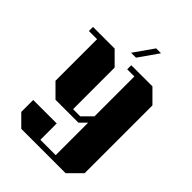

<svg xmlns="http://www.w3.org/2000/svg" viewBox="-292 -941 1329 1329"><g transform="rotate(45 372.5 -277.0)"><path d="M695 -507V157L602 250H168L85 167V50H315V210H465V-108L417 -60H193L100 -153V-560H20V-600H232L325 -507V-100H395L465 -170V-560H395V-600H602ZM482 -804H434L333 -660H381Z"/></g></svg>

Font: Kumar One
Style: Regular
Weight: 400
Designer: Parimal Parmar
Foundry: Indian Type Foundry
Version: Version 1.000;PS 1.000;hotconv 1.0.88;makeotf.lib2.5.647800